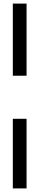

<svg xmlns="http://www.w3.org/2000/svg" viewBox="-20 -930 220 1070"><path d="M51.5 -910H128V-508H51.5ZM51.5 -268H128V120H51.5Z"/></svg>

Font: Big Shoulders Display Thin Medium
Style: Regular
Weight: 500
Version: Version 2.002